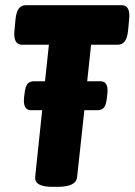

<svg xmlns="http://www.w3.org/2000/svg" viewBox="-20 -720 520 742"><path d="M182 2Q112 2 116 -37L143 -294H100Q68 -294 73 -343L75 -360Q78 -386 86.5 -396Q95 -406 111 -406H154L169 -547H66Q30 -547 36 -603L40 -646Q43 -675 53 -687.5Q63 -700 81 -700H450Q485 -700 479 -645L475 -602Q472 -573 462 -560Q452 -547 434 -547H332L317 -406H368Q400 -406 395 -358L393 -341Q390 -314 381.5 -304Q373 -294 357 -294H306L278 -36Q275 2 203 2Z"/></svg>

Font: Asap Condensed Condensed ExtraBold
Style: Italic
Weight: 800
Width: 3
Italic angle: -6°
Designer: Pablo Cosgaya
Foundry: Omnibus-Type
Version: Version 3.001; ttfautohint (v1.8.4.7-5d5b)